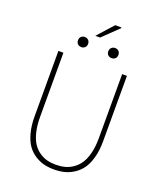

<svg xmlns="http://www.w3.org/2000/svg" viewBox="-166 -1025 962 1143"><g transform="rotate(20 315.0 -454.0)"><path d="M98.1 -246.1V-660.2H129.9V-253.9Q129.9 -200.7 139.9 -159.4Q149.9 -118.2 166.7 -92Q183.6 -65.9 207.8 -48.8Q231.9 -31.7 257.8 -24.9Q283.7 -18.1 314 -18.1Q344.7 -18.1 371.3 -24.9Q397.9 -31.7 422.4 -48.8Q446.8 -65.9 464.1 -92Q481.4 -118.2 491.7 -159.4Q502 -200.7 502 -253.9V-660.2H532.2V-246.1Q532.2 -187 519.5 -141.1Q506.8 -95.2 486.1 -66.9Q465.3 -38.6 436.3 -20.3Q407.2 -2 377.4 5.1Q347.7 12.2 314 12.2Q280.3 12.2 250.7 5.1Q221.2 -2 192.4 -20.3Q163.6 -38.6 143.3 -66.9Q123 -95.2 110.6 -141.1Q98.1 -187 98.1 -246.1ZM217.8 -728Q204.1 -728 195.1 -736.6Q186 -745.1 186 -759.8Q186 -774.4 195.1 -783.2Q204.1 -792 217.8 -792Q231.4 -792 240.7 -783.2Q250 -774.4 250 -759.8Q250 -745.1 241 -736.6Q231.9 -728 217.8 -728ZM410.2 -728Q396 -728 387 -736.6Q377.9 -745.1 377.9 -759.8Q377.9 -774.4 387.2 -783.2Q396.5 -792 410.2 -792Q423.8 -792 432.9 -783.2Q441.9 -774.4 441.9 -759.8Q441.9 -745.1 432.9 -736.6Q423.8 -728 410.2 -728ZM273.9 -819.8 363.8 -919.9H401.9L403.8 -916L304.2 -819.8Z"/></g></svg>

Font: Source Sans 3 ExtraLight
Style: Regular
Weight: 200
Designer: Paul D. Hunt
Foundry: Adobe
Version: Version 3.052;hotconv 1.1.0;makeotfexe 2.6.0